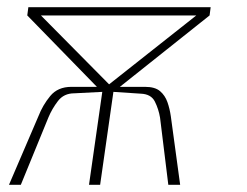

<svg xmlns="http://www.w3.org/2000/svg" viewBox="-20 -515 687 535"><path d="M5 0 87 -191Q99 -222 120 -247.5Q141 -273 179 -273H250L56 -472L59 -495H567L564 -472L314 -273H384Q412 -273 426 -261Q440 -249 446.5 -230.5Q453 -212 456 -191L482 0H449L426 -187Q422 -211 411.5 -232Q401 -253 372 -254L296 -259L259 0H228L265 -259L187 -255Q158 -255 141.5 -233.5Q125 -212 115 -188L38 0ZM284 -280 527 -472H94Z"/></svg>

Font: Alumni Sans ExtraLight
Style: Italic
Weight: 250
Italic angle: -8°
Version: Version 1.016